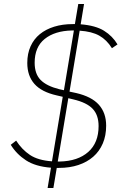

<svg xmlns="http://www.w3.org/2000/svg" viewBox="-20 -831 640 964"><path d="M236 11Q158 5 110.5 -26Q63 -57 34 -104L61 -125Q90 -80 130.5 -53Q171 -26 241 -21L295 -345L265 -352Q189 -369 153 -409.5Q117 -450 117 -515Q117 -562 133.5 -598.5Q150 -635 180 -659.5Q210 -684 252 -697Q294 -710 345 -710H356L373 -811H402L385 -709Q460 -703 502.5 -676.5Q545 -650 570 -608L542 -589Q516 -631 478.5 -652Q441 -673 380 -677L329 -371L362 -364Q440 -346 476.5 -305Q513 -264 513 -200Q513 -150 496 -110.5Q479 -71 448 -44Q417 -17 373.5 -2.5Q330 12 276 12H265L248 113H219ZM154 -516Q154 -460 184 -429.5Q214 -399 278 -383L301 -378L351 -678H341Q255 -676 204.5 -635.5Q154 -595 154 -516ZM475 -198Q475 -253 445.5 -284.5Q416 -316 348 -332L323 -338L270 -20H280Q371 -22 423 -68Q475 -114 475 -198Z"/></svg>

Font: IBM Plex Mono ExtraLight
Style: Italic
Weight: 200
Italic angle: -9°
Monospace: yes
Designer: Mike Abbink, Paul van der Laan, Pieter van Rosmalen
Foundry: Bold Monday
Version: Version 2.3